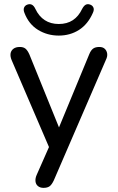

<svg xmlns="http://www.w3.org/2000/svg" viewBox="-20 -721 568 928"><path d="M190 187Q174 187 163.5 178.5Q153 170 151.5 155.5Q150 141 157 125L225 -29V9L36 -431Q29 -448 31 -462Q33 -476 44.5 -485Q56 -494 76 -494Q93 -494 103 -486Q113 -478 122 -458L279 -71H251L411 -458Q419 -478 430 -486Q441 -494 460 -494Q477 -494 486.5 -485Q496 -476 498 -462Q500 -448 492 -432L240 151Q230 172 219.5 179.5Q209 187 190 187ZM264 -549Q209 -549 164 -576.5Q119 -604 98 -659Q92 -674 96.5 -684.5Q101 -695 113 -699Q125 -703 134.5 -698Q144 -693 151 -678Q168 -642 196.5 -623.5Q225 -605 264 -605Q304 -605 332 -623.5Q360 -642 377 -678Q385 -693 394 -698Q403 -703 415 -699Q427 -695 431.5 -684.5Q436 -674 429 -659Q405 -604 362 -576.5Q319 -549 264 -549Z"/></svg>

Font: Nunito Medium
Style: Regular
Weight: 500
Designer: Vernon Adams
Foundry: Vernon Adams
Version: Version 3.601